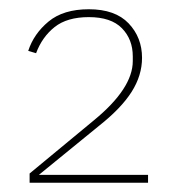

<svg xmlns="http://www.w3.org/2000/svg" viewBox="-20 -724 385 415"><path d="M300 -329H44V-349L183 -464Q267 -533 267 -592V-602Q267 -639 243.5 -663Q220 -687 172 -687Q125 -687 98 -665.5Q71 -644 58 -609L41 -614Q53 -651 85 -677.5Q117 -704 172 -704Q229 -704 258 -673.5Q287 -643 287 -599Q287 -561 264.5 -525.5Q242 -490 194 -452L64 -346H300Z"/></svg>

Font: IBM Plex Sans Hebrew Thin
Style: Regular
Weight: 100
Designer: Mike Abbink, Paul van der Laan, Pieter van Rosmalen, Yanek Iontef
Foundry: Bold Monday
Version: Version 1.2